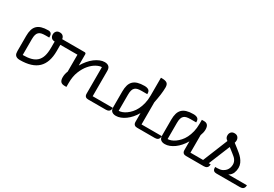

<svg xmlns="http://www.w3.org/2000/svg" viewBox="39 -1698 3769 2641"><g transform="rotate(30 1923.5 -377.5)"><path d="M496 -532Q496 -562 514 -583.5Q532 -605 568 -605Q602 -605 620.5 -586Q639 -567 641 -540H999Q999 -496 977 -478Q955 -460 929 -460H658V-360Q658 -178 565.5 -89Q473 0 280 0Q252 0 234.5 -7Q217 -14 207 -26Q197 -38 193.5 -54.5Q190 -71 190 -90V-331Q190 -387 202 -428.5Q214 -470 241 -497Q268 -524 311.5 -537Q355 -550 417 -550Q445 -550 460.5 -534Q476 -518 476 -480V-470H417Q381 -470 355.5 -464.5Q330 -459 313 -443.5Q296 -428 288 -401Q280 -374 280 -331V-80Q355 -80 409 -94Q463 -108 498.5 -140.5Q534 -173 551 -226.5Q568 -280 568 -360V-460Q532 -460 514 -481Q496 -502 496 -532Z M990 0Q948 0 928.5 -21.5Q909 -43 909 -91Q909 -118 914.5 -143Q920 -168 930 -191V-520Q930 -528 936 -534Q942 -540 950 -540H1000Q1008 -540 1014 -534Q1020 -528 1020 -520V-340Q1048 -389 1082.5 -430Q1117 -471 1155 -499.5Q1193 -528 1232 -544Q1271 -560 1307 -560Q1333 -560 1350.5 -553Q1368 -546 1378.5 -534Q1389 -522 1393 -505.5Q1397 -489 1397 -470V-70H1717Q1717 -48 1711 -34.5Q1705 -21 1695 -13.5Q1685 -6 1672.5 -3Q1660 0 1647 0H1367Q1356 0 1345 -2.5Q1334 -5 1325.5 -11.5Q1317 -18 1312 -29.5Q1307 -41 1307 -60V-480Q1271 -480 1222 -454Q1173 -428 1128 -376Q1083 -324 1051.5 -246Q1020 -168 1020 -63V0Z M1807 -75Q1831 -75 1860.5 -85.5Q1890 -96 1920.5 -117.5Q1951 -139 1980.5 -171.5Q2010 -204 2032.5 -248.5Q2055 -293 2069 -350Q2083 -407 2083 -477V-760H2100Q2156 -760 2180.5 -741.5Q2205 -723 2205 -675Q2205 -622 2196 -556Q2187 -490 2173 -422V-70H2494Q2494 -48 2488 -34.5Q2482 -21 2472 -13.5Q2462 -6 2449.5 -3Q2437 0 2424 0H2144Q2133 0 2122 -2.5Q2111 -5 2102.5 -11.5Q2094 -18 2088.5 -29.5Q2083 -41 2083 -60V-198Q2056 -151 2023 -113.5Q1990 -76 1954 -50Q1918 -24 1880.5 -9.5Q1843 5 1807 5Q1781 5 1763.5 -2Q1746 -9 1735.5 -21Q1725 -33 1721 -49.5Q1717 -66 1717 -85V-331Q1717 -387 1729 -428.5Q1741 -470 1768 -497Q1795 -524 1838.5 -537Q1882 -550 1944 -550Q1987 -550 2010 -534Q2033 -518 2033 -480V-470H1944Q1908 -470 1882.5 -464.5Q1857 -459 1840 -443.5Q1823 -428 1815 -401Q1807 -374 1807 -331Z M2584 -75Q2608 -75 2637.5 -85.5Q2667 -96 2697.5 -117.5Q2728 -139 2757.5 -171.5Q2787 -204 2809.5 -248.5Q2832 -293 2846 -350Q2860 -407 2860 -477V-540H2896Q2971 -540 2971 -449Q2971 -422 2965 -397Q2959 -372 2950 -349V-70H3271Q3271 -48 3265 -34.5Q3259 -21 3249 -13.5Q3239 -6 3226.5 -3Q3214 0 3201 0H2921Q2910 0 2899 -2.5Q2888 -5 2879.5 -11.5Q2871 -18 2865.5 -29.5Q2860 -41 2860 -60V-198Q2833 -151 2800 -113.5Q2767 -76 2731 -50Q2695 -24 2657.5 -9.5Q2620 5 2584 5Q2558 5 2540.5 -2Q2523 -9 2512.5 -21Q2502 -33 2498 -49.5Q2494 -66 2494 -85V-331Q2494 -387 2506 -428.5Q2518 -470 2545 -497Q2572 -524 2615.5 -537Q2659 -550 2721 -550Q2764 -550 2787 -534Q2810 -518 2810 -480V-470H2721Q2685 -470 2659.5 -464.5Q2634 -459 2617 -443.5Q2600 -428 2592 -401Q2584 -374 2584 -331Z M3271 -532Q3271 -562 3289 -583.5Q3307 -605 3343 -605Q3379 -605 3397.5 -583.5Q3416 -562 3416 -532Q3416 -519 3413.5 -509.5Q3411 -500 3409 -493L3472 -444Q3497 -424 3525 -401Q3553 -378 3575.5 -351Q3598 -324 3613 -291Q3628 -258 3628 -219Q3628 -177 3612 -137Q3596 -97 3551 -70H3847Q3847 -48 3841 -34.5Q3835 -21 3825 -13.5Q3815 -6 3802.5 -3Q3790 0 3777 0H3403Q3392 0 3381 -2.5Q3370 -5 3361.5 -11.5Q3353 -18 3348 -29.5Q3343 -41 3343 -60V-70H3376Q3422 -70 3453 -84.5Q3484 -99 3503 -121Q3522 -143 3530 -169Q3538 -195 3538 -219Q3538 -243 3531 -261.5Q3524 -280 3512 -296Q3500 -312 3484 -325Q3468 -338 3451 -352L3379 -408L3217 -12Q3212 0 3200 0H3144Q3130 0 3130 -13Q3130 -20 3134 -29L3310 -463L3294 -476Q3271 -496 3271 -532Z"/></g></svg>

Font: Warnes
Style: Regular
Weight: 400
Designer: Eduardo Rodriguez Tunni
Foundry: Eduardo Rodriguez Tunni
Version: Version 1.001